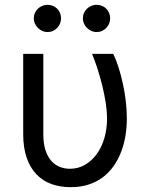

<svg xmlns="http://www.w3.org/2000/svg" viewBox="-20 -770 625 800"><path d="M160.5 -545.5V-210.2Q160.5 -170.5 169.9 -142.9Q179.3 -115.4 194.8 -98.5Q210.2 -81.7 230.1 -74.2Q250 -66.8 271.3 -66.8Q305.4 -66.8 333.8 -83.1Q362.2 -99.4 382.8 -127.7Q403.4 -155.9 414.8 -194.4Q426.1 -233 426.1 -277Q425.8 -307.5 420.5 -341.8Q415.1 -376.1 406.6 -411.2Q398.1 -446.4 387.1 -480.8Q376.1 -515.3 363.6 -545.5H451.7Q463.1 -523.1 473.2 -491.7Q483.3 -460.2 491.3 -424.5Q499.3 -388.8 503.9 -350.9Q508.5 -312.9 508.5 -277Q508.5 -239.7 502.7 -204Q496.8 -168.3 484.4 -136.4Q471.9 -104.4 453.1 -77.6Q434.3 -50.8 408.2 -31.2Q382.1 -11.7 348.7 -0.9Q315.3 9.9 274.1 9.9Q230.5 9.9 194.2 -3.2Q158 -16.3 131.9 -43.5Q105.8 -70.7 91.3 -112.4Q76.7 -154.1 76.7 -211.6V-545.5ZM177.6 -636.4Q166.5 -636.4 156.2 -641Q146 -645.6 138 -653.6Q130 -661.6 125.4 -671.9Q120.7 -682.2 120.7 -693.2Q120.7 -705.6 125.4 -715.9Q130 -726.2 138 -733.8Q146 -741.5 156.2 -745.7Q166.5 -750 177.6 -750Q190 -750 200.3 -745.7Q210.6 -741.5 218.2 -733.8Q225.9 -726.2 230.1 -715.9Q234.4 -705.6 234.4 -693.2Q234.4 -682.2 230.1 -671.9Q225.9 -661.6 218.2 -653.6Q210.6 -645.6 200.3 -641Q190 -636.4 177.6 -636.4ZM382.1 -636.4Q371.1 -636.4 360.8 -641Q350.5 -645.6 342.5 -653.6Q334.5 -661.6 329.9 -671.9Q325.3 -682.2 325.3 -693.2Q325.3 -705.6 329.9 -715.9Q334.5 -726.2 342.5 -733.8Q350.5 -741.5 360.8 -745.7Q371.1 -750 382.1 -750Q394.5 -750 404.8 -745.7Q415.1 -741.5 422.8 -733.8Q430.4 -726.2 434.7 -715.9Q438.9 -705.6 438.9 -693.2Q438.9 -682.2 434.7 -671.9Q430.4 -661.6 422.8 -653.6Q415.1 -645.6 404.8 -641Q394.5 -636.4 382.1 -636.4Z"/></svg>

Font: Interop
Style: Regular
Weight: 400
Designer: Rasmus Andersson, Google, Jang Haemin
Foundry: jhaemin
Version: Version 1.008